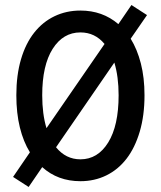

<svg xmlns="http://www.w3.org/2000/svg" viewBox="-20 -709 640 764"><path d="M300 12Q210 12 148 -44L94 35L32 -5L99 -103Q73 -145 59 -202Q45 -259 45 -330Q45 -410 63.5 -473Q82 -536 116 -579Q150 -622 197 -644.5Q244 -667 300 -667Q388 -667 451 -613L503 -689L565 -649L500 -555Q526 -513 540.5 -456.5Q555 -400 555 -330Q555 -249 536 -185Q517 -121 483.5 -77.5Q450 -34 403 -11Q356 12 300 12ZM148 -330Q148 -255 165 -199L396 -534Q358 -580 300 -580Q231 -580 189.5 -514.5Q148 -449 148 -330ZM300 -75Q369 -75 410.5 -142Q452 -209 452 -330Q452 -404 435 -460L203 -123Q242 -75 300 -75Z"/></svg>

Font: SauceCodePro Nerd Font Mono
Style: Regular
Weight: 500
Monospace: yes
Designer: Paul D. Hunt, Teo Tuominen
Foundry: Adobe Systems Incorporated
Version: Version 2.030;PS 1.000;hotconv 16.6.51;makeotf.lib2.5.65220;